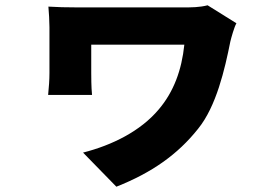

<svg xmlns="http://www.w3.org/2000/svg" viewBox="-20 -591 1040 726"><path d="M874 -503 765 -571C734 -563 704 -563 671 -563C607 -563 308 -563 273 -563C234 -563 191 -564 163 -566C165 -543 167 -511 167 -488C167 -449 167 -352 167 -315C167 -290 165 -261 162 -232H328C325 -262 325 -303 325 -315C325 -352 325 -397 325 -422C381 -422 624 -422 677 -422C667 -326 637 -244 580 -177C511 -95 404 -42 294 -14L420 115C554 62 652 -7 729 -104C798 -189 830 -329 851 -434C854 -447 866 -490 874 -503Z"/></svg>

Font: Noto Sans KR Black
Style: Regular
Weight: 900
Designer: Ryoko NISHIZUKA 西塚涼子 (kana, bopomofo & ideographs); Paul D. Hunt (Latin, Greek & Cyrillic); Sandoll Communications 산돌커뮤니
Foundry: Adobe
Version: Version 2.004;hotconv 1.0.118;makeotfexe 2.5.65603